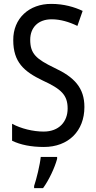

<svg xmlns="http://www.w3.org/2000/svg" viewBox="-20 -744 494 985"><path d="M413 -195C413 -293 362 -348 259 -396C166 -441 135 -468 135 -540C135 -602 175 -645 245 -645C289 -645 334 -632 377 -611L404 -688C362 -708 307 -724 244 -724C129 -725 47 -649 48 -538C48 -425 103 -377 199 -331C295 -287 327 -256 327 -187C327 -120 283 -69 204 -69C150 -69 88 -84 42 -109V-22C85 -1 140 10 205 10C331 10 413 -72 413 -195ZM273 71V61H189C185 102 167 175 155 210V221H201C231 180 261 116 273 71Z"/></svg>

Font: Noto Sans Bengali Condensed
Style: Regular
Weight: 400
Width: 3
Designer: Jelle Bosma - Monotype Design Team
Foundry: Monotype Imaging Inc.
Version: Version 2.003